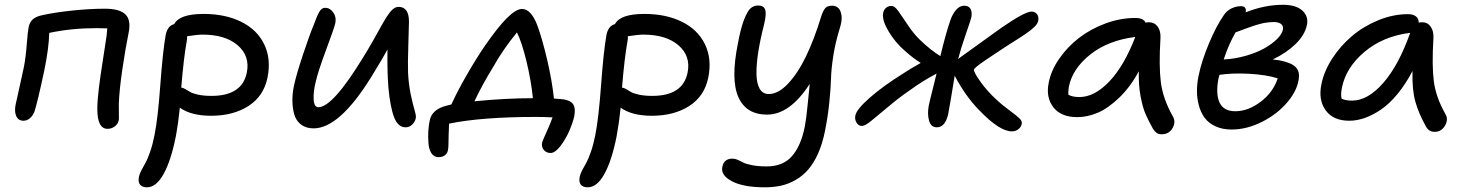

<svg xmlns="http://www.w3.org/2000/svg" viewBox="-20 -530 6190 811"><path d="M434.1 14.2Q391.1 14.2 391.1 -69.8Q391.1 -105.5 397.7 -158.7Q404.3 -211.9 413.6 -269.8Q422.9 -327.6 424.8 -342.8Q431.6 -381.8 433.1 -410.2L387.2 -411.1Q282.2 -411.1 188 -391.1Q186.5 -327.1 167 -231.9Q136.7 -90.3 125 -57.1Q118.2 -40.5 106 -30.3Q93.8 -20 79.1 -20Q57.6 -20 48.8 -39.1Q40 -58.1 45.9 -87.9Q50.3 -107.9 63.2 -165.8Q76.2 -223.6 81.1 -248Q88.9 -288.1 93 -342.8Q97.2 -397.5 101.1 -416Q105.5 -436.5 118.2 -448Q130.9 -459.5 153.8 -464.8Q207 -477.1 282.5 -485.1Q357.9 -493.2 423.8 -493.2Q484.9 -493.2 509.8 -469.2Q534.7 -445.3 522.9 -389.2Q511.2 -333.5 497.6 -242.4Q483.9 -151.4 481.9 -90.8Q481.4 -79.1 482.2 -50.3Q482.9 -21.5 481 -21Q478.5 -6.8 465.1 3.7Q451.7 14.2 434.1 14.2Z M600.6 261.2Q581.1 261.2 571.8 250.2Q562.5 239.3 566.9 216.8Q569.3 204.6 577.4 189Q585.4 173.3 594.2 158.2Q603 143.1 614 111.6Q625 80.1 632.8 40Q647 -31.2 657.2 -171.6Q667.5 -312 679.7 -381.8Q687.5 -420.9 715.8 -428.2Q738.3 -471.2 839.8 -471.2Q931.2 -471.2 998.3 -438.2Q1065.4 -405.3 1095.7 -343.5Q1126 -281.7 1109.9 -202.1Q1093.8 -123.5 1029.5 -82.3Q965.3 -41 871.6 -41Q787.1 -41 739.7 -75.2Q733.4 -12.2 722.7 45.9Q702.6 147.5 671.4 204.3Q640.1 261.2 600.6 261.2ZM768.6 -355Q755.9 -285.6 745.6 -160.2Q753.4 -159.2 763.4 -153.3Q773.4 -147.5 783.4 -141.4Q793.5 -135.3 817.1 -130.1Q840.8 -125 873.5 -125Q1002.4 -125 1022.5 -223.1Q1036.6 -293 984.4 -338.4Q932.1 -383.8 835.4 -383.8Q814.9 -383.8 770.5 -377Q770.5 -362.8 768.6 -355Z M1304.7 12.2Q1272.5 12.2 1251.5 -3.9Q1230.5 -20 1222.9 -47.1Q1215.3 -74.2 1215.1 -104.5Q1214.8 -134.8 1221.7 -168Q1231 -212.4 1259 -297.1Q1287.1 -381.8 1304.7 -423.8Q1319.3 -464.4 1329.1 -480.7Q1338.9 -497.1 1353.5 -497.1Q1373.5 -497.1 1387.5 -477.8Q1401.4 -458.5 1396.5 -433.1Q1393.6 -416.5 1358.2 -321.5Q1322.8 -226.6 1313.5 -184.1Q1303.2 -143.6 1304.9 -110.4Q1306.6 -77.1 1324.7 -77.1Q1386.2 -77.1 1516.6 -292Q1535.2 -321.8 1555.9 -358.4Q1576.7 -395 1588.9 -417.5Q1601.1 -439.9 1614.5 -460.7Q1627.9 -481.4 1639.6 -491.2Q1651.4 -501 1663.6 -501Q1707.5 -501 1707.5 -438Q1707.5 -422.9 1704.8 -342Q1702.1 -261.2 1703.6 -223.1Q1706.1 -173.3 1714.8 -131.8Q1723.6 -90.3 1730.5 -67.4Q1737.3 -44.4 1736.8 -34.2Q1734.4 -17.1 1721.9 -4.6Q1709.5 7.8 1693.4 7.8Q1661.1 7.8 1644.8 -34.4Q1628.4 -76.7 1620.6 -160.2Q1615.2 -228.5 1616.7 -320.8Q1598.6 -286.6 1546.4 -202.1Q1413.1 12.2 1304.7 12.2Z M2305.7 116.2Q2287.1 116.2 2276.6 102.8Q2266.1 89.4 2270 71.8Q2272 64 2288.6 27.3Q2305.2 -9.3 2314 -34.2Q2277.8 -36.1 2245.6 -36.1Q2014.6 -36.1 1877 -7.8Q1876 9.8 1875.2 34.7Q1874.5 59.6 1874.3 77.1Q1874 94.7 1872.6 101.1Q1871.1 116.2 1860.4 125Q1849.6 133.8 1833 133.8Q1812.5 133.8 1801.8 116.5Q1791 99.1 1789.6 71.8Q1786.1 23.9 1794.9 -20Q1803.7 -67.4 1863.8 -83Q1867.2 -84 1886.7 -88.9Q1910.6 -142.1 1950.7 -211.9Q1990.7 -281.7 2027.8 -335.9Q2135.3 -492.2 2184.6 -492.2Q2223.6 -492.2 2250 -421.9Q2270.5 -365.7 2291.3 -277.1Q2312 -188.5 2319.8 -113.8Q2336.4 -112.8 2356.9 -110.8Q2388.2 -106.9 2400.1 -90.8Q2412.1 -74.7 2405.8 -40Q2400.4 -13.7 2385 22Q2369.6 57.6 2347.2 86.9Q2324.7 116.2 2305.7 116.2ZM2062 -245.1Q2019 -175.8 1983.9 -102.1Q2114.3 -115.2 2231 -115.2Q2223.6 -189 2203.9 -270.5Q2184.1 -352.1 2163.6 -393.1Q2103.5 -319.8 2062 -245.1Z M2462.4 261.2Q2442.9 261.2 2433.6 250.2Q2424.3 239.3 2428.7 216.8Q2431.2 204.6 2439.2 189Q2447.3 173.3 2456.1 158.2Q2464.8 143.1 2475.8 111.6Q2486.8 80.1 2494.6 40Q2508.8 -31.2 2519 -171.6Q2529.3 -312 2541.5 -381.8Q2549.3 -420.9 2577.6 -428.2Q2600.1 -471.2 2701.7 -471.2Q2793 -471.2 2860.1 -438.2Q2927.2 -405.3 2957.5 -343.5Q2987.8 -281.7 2971.7 -202.1Q2955.6 -123.5 2891.4 -82.3Q2827.1 -41 2733.4 -41Q2648.9 -41 2601.6 -75.2Q2595.2 -12.2 2584.5 45.9Q2564.5 147.5 2533.2 204.3Q2502 261.2 2462.4 261.2ZM2630.4 -355Q2617.7 -285.6 2607.4 -160.2Q2615.2 -159.2 2625.2 -153.3Q2635.3 -147.5 2645.3 -141.4Q2655.3 -135.3 2679 -130.1Q2702.6 -125 2735.4 -125Q2864.3 -125 2884.3 -223.1Q2898.4 -293 2846.2 -338.4Q2793.9 -383.8 2697.3 -383.8Q2676.8 -383.8 2632.3 -377Q2632.3 -362.8 2630.4 -355Z M3210 261.2Q3120.6 261.2 3072 235.8Q3023.4 210.4 3031.2 174.8Q3037.6 140.1 3074.2 140.1Q3085 140.1 3096.7 145.3Q3108.4 150.4 3119.4 156.5Q3130.4 162.6 3156.5 167.7Q3182.6 172.9 3218.3 172.9Q3287.6 172.9 3325.4 129.4Q3363.3 85.9 3379.4 4.9Q3385.7 -27.3 3391.6 -89.1Q3397.5 -150.9 3400.4 -175.8Q3316.4 -45.9 3220.2 -45.9Q3131.3 -45.9 3098.6 -120.4Q3065.9 -194.8 3097.2 -348.1Q3108.9 -411.6 3123.3 -448Q3137.7 -484.4 3151.1 -495.6Q3164.6 -506.8 3182.1 -506.8Q3205.6 -506.8 3211.9 -489.7Q3218.3 -472.7 3208 -429.2Q3191.4 -364.3 3183.1 -312Q3174.8 -259.8 3175.3 -218.8Q3175.8 -177.7 3188.7 -155.3Q3201.7 -132.8 3227.1 -132.8Q3267.6 -132.8 3308.8 -176.8Q3350.1 -220.7 3384.8 -292.5Q3419.4 -364.3 3448.2 -459Q3457.5 -487.3 3466.8 -496.6Q3476.1 -505.9 3494.1 -505.9Q3510.3 -505.9 3520.5 -496.8Q3530.8 -487.8 3534.4 -465.3Q3538.1 -442.9 3525.4 -404.8Q3507.8 -346.7 3499.5 -292.2Q3491.2 -237.8 3490.2 -199.2Q3489.3 -160.6 3483.2 -99.4Q3477.1 -38.1 3464.4 24.9Q3453.6 78.1 3435.3 118.9Q3417 159.7 3393.8 186.3Q3370.6 212.9 3340.8 230Q3311 247.1 3279.3 254.2Q3247.6 261.2 3210 261.2Z M3621.1 2Q3606.4 2 3598.1 -11.7Q3589.8 -25.4 3592.8 -41Q3597.2 -67.9 3654.1 -117.4Q3710.9 -167 3789.1 -215.8Q3822.8 -238.3 3869.1 -264.2Q3838.4 -283.2 3804.7 -313Q3762.7 -348.6 3734.1 -396.2Q3705.6 -443.8 3710 -472.2Q3711.4 -485.8 3720.9 -495.4Q3730.5 -504.9 3746.1 -504.9Q3758.8 -504.9 3773.7 -484.1Q3788.6 -463.4 3813.7 -425.5Q3838.9 -387.7 3866.7 -360.8Q3912.6 -316.9 3952.1 -293Q3974.6 -387.7 3995.1 -446.8Q4004.4 -472.7 4019.3 -489.3Q4034.2 -505.9 4052.7 -505.9Q4071.8 -505.9 4079.3 -492.7Q4086.9 -479.5 4083 -457Q4080.6 -445.8 4059.8 -386.5Q4039.1 -327.1 4026.9 -279.8Q4031.7 -284.7 4032.7 -285.2Q4053.2 -299.3 4116.5 -345.5Q4179.7 -391.6 4209 -412.1Q4308.6 -481 4336.9 -481Q4352.5 -481 4360.4 -470Q4368.2 -459 4365.7 -443.8Q4364.7 -437.5 4361.1 -430.9Q4357.4 -424.3 4349.4 -416.5Q4341.3 -408.7 4333.3 -402.3Q4325.2 -396 4311 -386.2Q4296.9 -376.5 4286.1 -369.6Q4275.4 -362.8 4256.1 -350.6Q4236.8 -338.4 4224.1 -330.1Q4189.5 -307.1 4177.5 -299.3Q4165.5 -291.5 4140.4 -274.4Q4115.2 -257.3 4105 -248.5Q4094.7 -239.7 4093.8 -235.8Q4092.8 -225.1 4121.1 -185.3Q4149.4 -145.5 4189 -108.9Q4211.4 -87.9 4242.2 -65.2Q4272.9 -42.5 4285.4 -30.8Q4297.9 -19 4295.9 -7.8Q4294.4 5.4 4282.5 15.1Q4270.5 24.9 4253.9 24.9Q4201.7 24.9 4115.7 -64.9Q4058.6 -123 4012.7 -210V-210.9Q3994.6 -98.6 3984.9 -46.9Q3972.2 7.8 3937 7.8Q3912.6 7.8 3904.5 -19.8Q3896.5 -47.4 3902.8 -83Q3907.2 -104 3918.9 -149.9Q3930.7 -195.8 3936 -219.2Q3877.4 -188.5 3821.8 -147.9Q3779.3 -119.1 3732.2 -79.3Q3685.1 -39.6 3659.2 -18.8Q3633.3 2 3621.1 2Z M4529.8 -35.2Q4461.9 -35.2 4429.4 -76.9Q4397 -118.7 4409.7 -180.2Q4419.4 -231.9 4453.9 -281.7Q4488.3 -331.5 4537.1 -369.4Q4585.9 -407.2 4648.9 -430.7Q4711.9 -454.1 4775.4 -454.1Q4810.5 -454.1 4818.8 -434.1Q4823.7 -436 4832.5 -436Q4856.4 -436 4869.9 -417.7Q4883.3 -399.4 4881.8 -369.1Q4874.5 -252.4 4883.3 -183.1Q4892.1 -113.8 4932.6 -41Q4948.2 -16.6 4933.3 10.3Q4918.5 37.1 4886.7 37.1Q4873 37.1 4865.2 31.2Q4857.4 25.4 4849.6 13.2Q4828.6 -24.9 4817.4 -51.5Q4806.2 -78.1 4797.4 -125Q4788.6 -171.9 4790.5 -229Q4753.9 -161.6 4706.8 -116.7Q4659.7 -71.8 4616.2 -53.5Q4572.8 -35.2 4529.8 -35.2ZM4494.6 -163.1Q4491.7 -141.6 4492.7 -129.9Q4509.3 -120.1 4539.6 -120.1Q4603 -120.1 4665.8 -186Q4728.5 -252 4775.4 -374Q4660.2 -359.4 4585.2 -299.8Q4510.3 -240.2 4494.6 -163.1Z M5182.6 17.1Q5142.6 17.1 5113.3 3.2Q5084 -10.7 5067.6 -33.4Q5051.3 -56.2 5043.5 -86.2Q5035.6 -116.2 5035.9 -146.7Q5036.1 -177.2 5042.5 -209Q5055.2 -271.5 5086.4 -346.2Q5117.7 -420.9 5149.9 -466.8Q5162.1 -484.9 5181.6 -494.4Q5201.2 -503.9 5221.7 -503.9Q5246.6 -503.9 5241.7 -478Q5322.3 -509.8 5399.9 -509.8Q5453.6 -509.8 5480.7 -485.6Q5507.8 -461.4 5500.5 -424.8Q5491.7 -382.3 5452.6 -344.2Q5413.6 -306.2 5356 -278.8Q5411.6 -273.4 5440.2 -256.3Q5468.8 -239.3 5466.8 -206.1Q5463.4 -153.3 5420.2 -101.1Q5377 -48.8 5311.8 -15.9Q5246.6 17.1 5182.6 17.1ZM5358.9 -437Q5350.1 -437 5340.6 -435.8Q5331.1 -434.6 5323.5 -433.6Q5315.9 -432.6 5303.5 -429.2Q5291 -425.8 5284.9 -424.1Q5278.8 -422.4 5263.9 -417Q5249 -411.6 5243.9 -409.9Q5238.8 -408.2 5220.9 -401.4Q5203.1 -394.5 5198.7 -393.1Q5168 -338.4 5148.9 -278.8Q5196.3 -281.2 5241.7 -294.2Q5287.1 -307.1 5319.8 -325.4Q5352.5 -343.8 5373.8 -364.7Q5395 -385.7 5398.9 -404.8Q5401.9 -419.9 5391.4 -428.5Q5380.9 -437 5358.9 -437ZM5127 -199.2Q5114.3 -133.8 5131.3 -96.9Q5148.4 -60.1 5197.8 -60.1Q5252 -60.1 5304.9 -100.1Q5357.9 -140.1 5377 -199.2Q5328.6 -214.4 5257.1 -218.3Q5185.5 -222.2 5130.9 -213.9Q5130.4 -211.4 5128.9 -206.5Q5127.4 -201.7 5127 -199.2Z M5679.2 -20Q5611.8 -20 5579.8 -63.7Q5547.9 -107.4 5561.5 -173.8Q5572.3 -228.5 5606.9 -282.2Q5641.6 -335.9 5690.4 -377.4Q5739.3 -418.9 5802 -444.6Q5864.7 -470.2 5927.2 -470.2Q5948.7 -470.2 5960.7 -460.9Q5972.7 -451.7 5972.7 -434.1Q5977.5 -436 5987.3 -436Q6010.3 -436 6023.4 -417Q6036.6 -397.9 6034.7 -368.2Q6027.8 -253.4 6036.4 -186.8Q6044.9 -120.1 6084.5 -49.8Q6099.1 -26.9 6084 0Q6068.8 26.9 6039.6 26.9Q6014.6 26.9 6002.4 2.9Q5972.7 -50.3 5958.5 -100.1Q5944.3 -149.9 5946.3 -230Q5917.5 -174.8 5883.1 -133.1Q5848.6 -91.3 5813.5 -67.4Q5778.3 -43.5 5744.9 -31.7Q5711.4 -20 5679.2 -20ZM5648.4 -160.2Q5642.6 -132.8 5646.5 -113.8Q5661.1 -105 5691.4 -105Q5757.3 -105 5822.8 -179.7Q5888.2 -254.4 5936.5 -391.1H5934.6Q5821.3 -376.5 5743.4 -310.8Q5665.5 -245.1 5648.4 -160.2Z"/></svg>

Font: Shantell Sans Irregular
Style: Italic
Weight: 400
Italic angle: -11.31°
Designer: Stephen Nixon, Anya Danilova, Shantell Martin
Foundry: Arrow Type
Version: Version 1.006;[9816181b4]